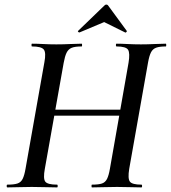

<svg xmlns="http://www.w3.org/2000/svg" viewBox="-20 -815 743 835"><path d="M12 0Q9 0 9 -6Q9 -12 12 -12Q41 -12 56 -17Q71 -22 78.5 -37Q86 -52 91 -81L173 -544Q181 -586 170.5 -599.5Q160 -613 119 -613Q117 -613 117 -619Q117 -625 119 -625Q142 -625 168.5 -623.5Q195 -622 225 -622Q256 -622 285 -623.5Q314 -625 335 -625Q337 -625 337 -619Q337 -613 335 -613Q306 -613 291.5 -607Q277 -601 269.5 -585.5Q262 -570 257 -542L175 -81Q167 -38 177 -25Q187 -12 228 -12Q231 -12 231 -6Q231 0 228 0Q206 0 178 -1Q150 -2 118 -2Q88 -2 61 -1Q34 0 12 0ZM163 -312 166 -338H549L546 -312ZM380 0Q378 0 378 -6Q378 -12 380 -12Q409 -12 423.5 -17Q438 -22 445.5 -37Q453 -52 458 -81L539 -542Q546 -584 537 -598.5Q528 -613 487 -613Q484 -613 484 -619Q484 -625 487 -625Q508 -625 535.5 -623.5Q563 -622 593 -622Q623 -622 651.5 -623.5Q680 -625 701 -625Q703 -625 703 -619Q703 -613 701 -613Q674 -613 659 -607.5Q644 -602 636.5 -587Q629 -572 624 -544L542 -81Q535 -38 545 -25Q555 -12 595 -12Q598 -12 598 -6Q598 0 595 0Q576 0 548 -1Q520 -2 489 -2Q459 -2 430.5 -1Q402 0 380 0ZM326 -674Q324 -673 320.5 -676Q317 -679 320 -681L433 -790Q437 -795 442.5 -795Q448 -795 451 -790L531 -681Q533 -679 529.5 -675.5Q526 -672 524 -674L433 -719Z"/></svg>

Font: Cormorant Garamond Light SemiBold
Style: Italic
Weight: 600
Italic angle: -10°
Version: Version 4.001